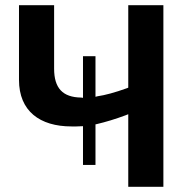

<svg xmlns="http://www.w3.org/2000/svg" viewBox="-20 -726 738 738"><path d="M274 -240 299 -241V-92H347V-248L352 -249C386 -257 423 -268 463 -283L473 -287V-8H608V-706H473V-389L468 -387C421 -370 383 -360 355 -356L347 -354V-510H299V-350L292 -351C221 -352 188 -387 188 -462V-706H53V-419C53 -299 133 -240 255 -240ZM274 -240 273 -239Z"/></svg>

Font: Passageway
Style: Light
Weight: 700
Foundry: Ascender Corporation
Version: Version 1.11